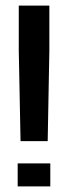

<svg xmlns="http://www.w3.org/2000/svg" viewBox="-20 -664 243 684"><path d="M53.2 -161.1 46.9 -482.9V-644H155.8V-482.9L149.9 -161.1ZM43 0V-82H159.2V0Z"/></svg>

Font: Kanit
Style: Regular
Weight: 400
Designer: Katatrad Team
Foundry: CadsonDemak
Version: Version 1.000;PS 001.000;hotconv 1.0.88;makeotf.lib2.5.64775